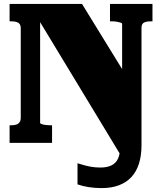

<svg xmlns="http://www.w3.org/2000/svg" viewBox="-20 -730 828 981"><path d="M703 12Q703 65 690 106Q677 147 651.5 174.5Q626 202 588 216.5Q550 231 500 231Q464 231 432.5 226Q401 221 376 212V104Q387 107 404.5 112.5Q422 118 444.5 122Q467 126 493 126Q527 126 549.5 115Q572 104 583 80.5Q594 57 594 18V-88L627 113L154 -668L185 -662V-102Q185 -99 193 -96Q201 -93 212 -91.5Q223 -90 234 -90H246V0H29V-90H40Q53 -90 63.5 -93.5Q74 -97 80 -105.5Q86 -114 86 -128V-585Q86 -600 80 -607.5Q74 -615 63.5 -618Q53 -621 40 -621H29V-710H399L671 -268L604 -173V-608Q604 -612 596 -614.5Q588 -617 577 -619Q566 -621 555 -621H542V-710H759V-621H749Q736 -621 725.5 -618.5Q715 -616 709 -609Q703 -602 703 -587Z"/></svg>

Font: Roboto Serif 20pt Black
Style: Regular
Weight: 900
Version: Version 1.008